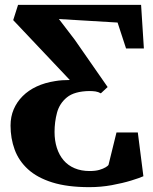

<svg xmlns="http://www.w3.org/2000/svg" viewBox="-20 -763 630 792"><path d="M348.5 9Q258 9 195.8 -10.5Q133.5 -30 95.5 -64.8Q57.5 -99.5 40.5 -145.8Q23.5 -192 23.5 -245Q23.5 -281.5 36.5 -312Q49.5 -342.5 73.5 -366.5Q97.5 -390.5 131.2 -406.2Q165 -422 207.5 -428.5Q222 -431 237.2 -432Q252.5 -433 268 -433L34.5 -680L54.5 -743H562L573.5 -563H500L465 -670L223 -684.5L288 -599.5L424 -404L396 -378Q385.5 -384 374 -385.8Q362.5 -387.5 348.5 -387.5Q287 -386.5 256.2 -361.5Q225.5 -336.5 215.2 -298.2Q205 -260 205 -218.5Q205 -183 214.5 -153.2Q224 -123.5 242.2 -102Q260.5 -80.5 287.8 -69Q315 -57.5 350 -57.5Q373.5 -57.5 389.8 -62.2Q406 -67 415.8 -73Q425.5 -79 427.5 -82.5L460.5 -216.5H548.5L571.5 -36Q556 -29 521 -18.2Q486 -7.5 441 0.8Q396 9 348.5 9Z"/></svg>

Font: Merriweather ExtraBold
Style: Regular
Weight: 800
Version: Version 2.100